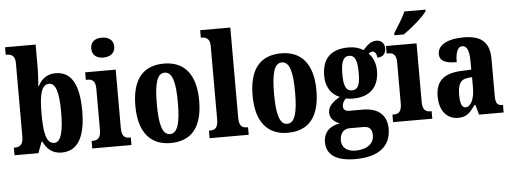

<svg xmlns="http://www.w3.org/2000/svg" viewBox="-59 -939 3596 1346"><g transform="rotate(-5 1739.0 -266.5)"><path d="M344 10C453 10 513 -76 513 -270C513 -463 455 -548 349 -548C287 -548 248 -514 225 -468H221C224 -499 228 -553 228 -589V-760H13V-707H17C52 -707 79 -697 79 -641V-123C79 -62 47 -53 18 -53H13V0H181L210 -78H216C240 -26 280 10 344 10ZM299 -62C243 -62 227 -136 227 -271C227 -408 243 -478 298 -478C345 -478 365 -411 365 -272C365 -136 345 -62 299 -62Z M694 -628C738 -628 776 -650 776 -698C776 -747 738 -768 694 -768C648 -768 614 -747 614 -698C614 -650 648 -628 694 -628ZM560 0H836V-53H827C794 -53 772 -67 772 -125V-536H557V-483H571C602 -483 625 -469 625 -415V-125C625 -68 603 -53 569 -53H560Z M1110 10C1259 10 1336 -82 1336 -270C1336 -458 1251 -549 1113 -549C965 -549 887 -458 887 -270C887 -82 972 10 1110 10ZM1112 -53C1058 -53 1038 -128 1038 -270C1038 -412 1057 -485 1111 -485C1166 -485 1186 -412 1186 -270C1186 -128 1167 -53 1112 -53Z M1386 0H1661V-53H1653C1620 -53 1598 -67 1598 -125V-760H1386V-707H1396C1413 -707 1450 -700 1450 -646V-125C1450 -67 1427 -53 1396 -53H1386Z M1935 10C2084 10 2161 -82 2161 -270C2161 -458 2076 -549 1938 -549C1790 -549 1712 -458 1712 -270C1712 -82 1797 10 1935 10ZM1937 -53C1883 -53 1863 -128 1863 -270C1863 -412 1882 -485 1936 -485C1991 -485 2011 -412 2011 -270C2011 -128 1992 -53 1937 -53Z M2392 235C2561 235 2642 162 2642 44C2642 -49 2587 -106 2472 -106H2376C2354 -106 2336 -116 2336 -141C2336 -165 2351 -186 2363 -194C2373 -191 2399 -189 2411 -189C2539 -189 2596 -262 2596 -369C2596 -429 2574 -467 2548 -494C2555 -499 2564 -505 2577 -505C2589 -505 2606 -491 2606 -460C2652 -460 2667 -489 2667 -521C2667 -552 2647 -579 2610 -579C2566 -579 2541 -549 2515 -521C2485 -539 2455 -549 2411 -549C2282 -549 2224 -482 2224 -364C2224 -283 2265 -230 2320 -209C2271 -180 2236 -150 2236 -106C2236 -59 2272 -37 2304 -23C2235 -15 2189 29 2189 99C2189 187 2256 235 2392 235ZM2409 -247C2363 -247 2352 -294 2352 -364C2352 -438 2363 -490 2410 -490C2457 -490 2467 -440 2467 -365C2467 -293 2458 -247 2409 -247ZM2395 176C2342 176 2301 148 2301 96C2301 35 2340 16 2367 16H2469C2509 16 2528 38 2528 78C2528 137 2481 176 2395 176Z M2739 -619V-606H2806C2863 -645 2951 -721 2972 -756V-766H2823C2806 -721 2764 -662 2739 -619ZM2677 0H2953V-53H2944C2911 -53 2889 -67 2889 -125V-536H2674V-483H2688C2719 -483 2742 -469 2742 -415V-125C2742 -68 2720 -53 2686 -53H2677Z M3134 10C3194 10 3217 -15 3255 -69H3263L3282 0H3455V-53H3452C3415 -53 3403 -69 3403 -123V-379C3403 -504 3341 -549 3219 -549C3119 -549 3038 -517 3038 -447C3038 -400 3077 -380 3158 -380C3158 -449 3174 -488 3206 -488C3241 -488 3255 -449 3255 -374V-319L3187 -316C3064 -311 3004 -262 3004 -153C3004 -42 3063 10 3134 10ZM3192 -59C3166 -59 3155 -92 3155 -149C3155 -221 3172 -258 3226 -263L3256 -266V-191C3256 -113 3230 -59 3192 -59Z"/></g></svg>

Font: Noto Serif Bengali ExtraCondensed ExtraBold
Style: Regular
Weight: 800
Width: 2
Designer: Juan Bruce, Universal Thirst, Indian Type Foundry and the Monotype Design Team.
Foundry: Monotype Imaging Inc.
Version: Version 2.003